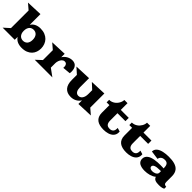

<svg xmlns="http://www.w3.org/2000/svg" viewBox="410 -2420 4086 4086"><g transform="rotate(45 2453.5 -377.0)"><path d="M151.9 -119.1V-649.4L23.9 -758.8L384.8 -773.4V-450.2Q419.4 -505.9 475.8 -532.7Q532.2 -559.6 603.5 -559.6Q679.2 -559.6 737.1 -536.4Q794.9 -513.2 834 -472.9Q873 -432.6 893.1 -378.9Q913.1 -325.2 913.1 -263.7Q913.1 -209 895.5 -158Q877.9 -106.9 840.8 -67.6Q803.7 -28.3 745.8 -4.6Q688 19 606.9 19Q532.7 19 476.1 -6.6Q419.4 -32.2 384.8 -86.4V0H19.5ZM384.8 -270Q384.8 -226.1 396.7 -195.3Q408.7 -164.6 428 -145.3Q447.3 -126 471.4 -117.2Q495.6 -108.4 520.5 -108.4Q550.3 -108.4 575.2 -118.7Q600.1 -128.9 618.2 -149.2Q636.2 -169.4 646.2 -199.7Q656.2 -230 656.2 -270Q656.2 -310.1 646.2 -341.1Q636.2 -372.1 618.2 -393.3Q600.1 -414.6 575.2 -425.3Q550.3 -436 520.5 -436Q494.1 -436 469.7 -427Q445.3 -418 426.5 -398.2Q407.7 -378.4 396.2 -346.9Q384.8 -315.4 384.8 -270Z M1113.8 -119.1V-416.5L985.8 -525.9L1346.7 -540.5V-437Q1365.7 -467.3 1390.4 -490.2Q1415 -513.2 1443.1 -528.6Q1471.2 -543.9 1501.7 -551.8Q1532.2 -559.6 1563 -559.6Q1603.5 -559.6 1633.1 -545.9Q1662.6 -532.2 1681.6 -507.6Q1700.7 -482.9 1710 -449.2Q1719.2 -415.5 1719.2 -376Q1719.2 -363.3 1718.3 -350.1Q1717.3 -336.9 1714.4 -324.2L1536.1 -308.1Q1538.1 -315.9 1538.3 -323Q1538.6 -330.1 1538.6 -336.9Q1538.6 -356.9 1533.9 -373.5Q1529.3 -390.1 1520.3 -402.1Q1511.2 -414.1 1497.3 -420.7Q1483.4 -427.2 1464.8 -427.2Q1445.3 -427.2 1429.2 -419.4Q1413.1 -411.6 1399.9 -398.4Q1386.7 -385.3 1376.7 -367.9Q1366.7 -350.6 1360.1 -331.8Q1353.5 -313 1350.1 -293.9Q1346.7 -274.9 1346.7 -258.3V-124L1516.6 0H986.3Z M1847.7 -406.7 1715.3 -525.9 2080.6 -540.5V-265.6Q2080.6 -234.4 2086.4 -206.5Q2092.3 -178.7 2104.7 -157.7Q2117.2 -136.7 2136.7 -124.5Q2156.2 -112.3 2183.6 -112.3Q2210.9 -112.3 2233.9 -124Q2256.8 -135.7 2273.2 -158.4Q2289.6 -181.2 2298.8 -214.4Q2308.1 -247.6 2308.1 -290V-406.7L2179.2 -525.9L2541 -540.5V-115.7L2668.9 -6.3L2308.1 8.3V-100.1Q2271.5 -42.5 2214.1 -11.7Q2156.7 19 2084 19Q1970.2 19 1908.9 -50Q1847.7 -119.1 1847.7 -255.4Z M2792.5 -440.9H2708.5V-516.6Q2743.2 -516.6 2773.4 -526.6Q2803.7 -536.6 2829.3 -553.7Q2855 -570.8 2875.2 -593.5Q2895.5 -616.2 2909.7 -641.4Q2923.8 -666.5 2931.4 -692.6Q2939 -718.8 2939 -743.2H3035.2V-540.5H3274.9V-440.9H3035.2V-221.7Q3035.2 -176.3 3046.1 -149.4Q3057.1 -122.6 3074.5 -108.9Q3091.8 -95.2 3112.5 -91.3Q3133.3 -87.4 3152.8 -87.4Q3202.6 -87.4 3231.7 -116Q3260.7 -144.5 3260.7 -203.6Q3260.7 -208 3260.7 -212.9Q3260.7 -217.8 3259.8 -223.1L3343.8 -198.2Q3345.2 -185.1 3345.2 -173.3Q3345.2 -137.7 3334 -109.4Q3322.8 -81.1 3303.2 -59.8Q3283.7 -38.6 3257.1 -23.4Q3230.5 -8.3 3200.2 1Q3169.9 10.3 3137.2 14.6Q3104.5 19 3072.3 19Q3008.3 19 2956.5 6.3Q2904.8 -6.3 2868.4 -34.2Q2832 -62 2812.3 -106.2Q2792.5 -150.4 2792.5 -213.4Z M3475.6 -440.9H3391.6V-516.6Q3426.3 -516.6 3456.5 -526.6Q3486.8 -536.6 3512.5 -553.7Q3538.1 -570.8 3558.3 -593.5Q3578.6 -616.2 3592.8 -641.4Q3606.9 -666.5 3614.5 -692.6Q3622.1 -718.8 3622.1 -743.2H3718.3V-540.5H3958V-440.9H3718.3V-221.7Q3718.3 -176.3 3729.2 -149.4Q3740.2 -122.6 3757.6 -108.9Q3774.9 -95.2 3795.7 -91.3Q3816.4 -87.4 3835.9 -87.4Q3885.7 -87.4 3914.8 -116Q3943.8 -144.5 3943.8 -203.6Q3943.8 -208 3943.8 -212.9Q3943.8 -217.8 3942.9 -223.1L4026.9 -198.2Q4028.3 -185.1 4028.3 -173.3Q4028.3 -137.7 4017.1 -109.4Q4005.9 -81.1 3986.3 -59.8Q3966.8 -38.6 3940.2 -23.4Q3913.6 -8.3 3883.3 1Q3853 10.3 3820.3 14.6Q3787.6 19 3755.4 19Q3691.4 19 3639.6 6.3Q3587.9 -6.3 3551.5 -34.2Q3515.1 -62 3495.4 -106.2Q3475.6 -150.4 3475.6 -213.4Z M4091.3 -126Q4091.3 -165 4107.4 -193.6Q4123.5 -222.2 4150.9 -242.4Q4178.2 -262.7 4214.8 -275.4Q4251.5 -288.1 4292.5 -295.2Q4333.5 -302.2 4376.7 -304.9Q4419.9 -307.6 4460.9 -307.6Q4483.9 -307.6 4509.5 -306.9Q4535.2 -306.2 4561 -305.2Q4560.1 -340.3 4554.9 -367.9Q4549.8 -395.5 4537.8 -414.3Q4525.9 -433.1 4504.6 -443.1Q4483.4 -453.1 4450.2 -453.1Q4428.7 -453.1 4407.7 -447.8Q4386.7 -442.4 4369.6 -430.7Q4352.5 -418.9 4340.6 -400.6Q4328.6 -382.3 4325.2 -356L4129.4 -382.8Q4129.4 -416 4142.8 -442.1Q4156.2 -468.3 4179.7 -488Q4203.1 -507.8 4235.1 -521.5Q4267.1 -535.2 4304 -543.5Q4340.8 -551.8 4381.1 -555.7Q4421.4 -559.6 4461.4 -559.6Q4509.8 -559.6 4554 -555.4Q4598.1 -551.3 4636.2 -540.5Q4674.3 -529.8 4705.3 -511.7Q4736.3 -493.7 4758.3 -465.8Q4780.3 -438 4792.2 -399.4Q4804.2 -360.8 4804.2 -309.6V-137.7Q4804.2 -98.6 4823.5 -83Q4842.8 -67.4 4876 -67.4V-11.2Q4871.6 -6.8 4861.1 -1.7Q4850.6 3.4 4833.7 8.1Q4816.9 12.7 4793.9 15.9Q4771 19 4741.2 19Q4705.1 19 4676.3 15.4Q4647.5 11.7 4626.2 2.7Q4605 -6.3 4590.8 -22Q4576.7 -37.6 4569.3 -61.5Q4544.9 -40 4514.2 -24.9Q4483.4 -9.8 4449 0Q4414.6 9.8 4378.2 14.4Q4341.8 19 4306.6 19Q4283.2 19 4258.3 16.6Q4233.4 14.2 4209.5 8.1Q4185.5 2 4164.1 -8.5Q4142.6 -19 4126.5 -35.2Q4110.4 -51.3 4100.8 -73.7Q4091.3 -96.2 4091.3 -126ZM4343.8 -147.5Q4343.8 -134.3 4350.6 -123.5Q4357.4 -112.8 4369.1 -105.5Q4380.9 -98.1 4396.5 -94.2Q4412.1 -90.3 4429.7 -90.3Q4447.8 -90.3 4469.7 -94.5Q4491.7 -98.6 4511.5 -108.4Q4531.2 -118.2 4545.4 -134Q4559.6 -149.9 4561.5 -172.9V-222.7Q4554.7 -223.1 4548.6 -223.1Q4542.5 -223.1 4537.1 -223.1Q4484.9 -223.1 4448.2 -218Q4411.6 -212.9 4388.4 -203.1Q4365.2 -193.4 4354.5 -179.2Q4343.8 -165 4343.8 -147.5Z"/></g></svg>

Font: Goblin One
Style: Regular
Weight: 400
Designer: Riccardo De Franceschi
Foundry: Sorkin Type Co.
Version: Version 1.001